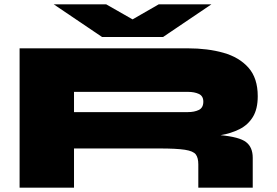

<svg xmlns="http://www.w3.org/2000/svg" viewBox="-20 -862 1272 882"><path d="M70 0V-640H843Q934 -640 1006.5 -619.5Q1079 -599 1121.5 -551Q1164 -503 1164 -420Q1164 -361 1141.5 -324.5Q1119 -288 1080 -268.5Q1041 -249 993 -241Q1079 -233 1110 -209.5Q1141 -186 1141 -137V0H891V-107Q891 -137 879.5 -152.5Q868 -168 829.5 -174Q791 -180 711 -180H320V0ZM320 -347H843Q873 -347 893.5 -357Q914 -367 914 -395Q914 -421 893.5 -430.5Q873 -440 843 -440H320ZM951 -842 729 -692H449L227 -842H468L589 -773L709 -842Z"/></svg>

Font: Syne ExtraBold
Style: Regular
Weight: 800
Designer: Lucas Descroix
Foundry: Bonjour Monde
Version: Version 2.200; ttfautohint (v1.8.4)